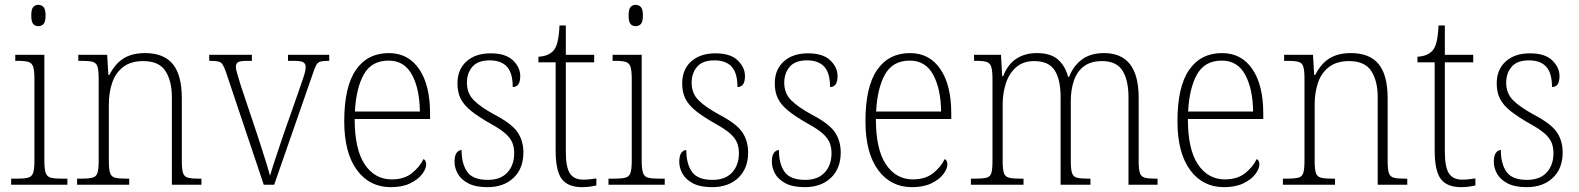

<svg xmlns="http://www.w3.org/2000/svg" viewBox="-20 -762 6512 792"><path d="M138 -654Q125 -654 117 -663Q109 -672 109 -698Q109 -724 117 -733Q125 -742 138 -742Q151 -742 159.5 -733Q168 -724 168 -698Q168 -672 159.5 -663Q151 -654 138 -654ZM26 0V-25H48Q80 -25 95.5 -29Q111 -33 116.5 -48.5Q122 -64 122 -98V-435Q122 -470 117 -486Q112 -502 97.5 -506.5Q83 -511 55 -511H43V-536H163V-99Q163 -65 168.5 -49Q174 -33 189.5 -29Q205 -25 237 -25H258V0Z M298 0V-25H314Q345 -25 361 -29Q377 -33 382 -48.5Q387 -64 387 -99V-438Q387 -472 382 -487.5Q377 -503 362 -507Q347 -511 319 -511H303V-536H422L427 -453H431Q457 -502 492 -522.5Q527 -543 578 -543Q656 -543 693 -497.5Q730 -452 730 -357V-99Q730 -64 735 -48.5Q740 -33 755.5 -29Q771 -25 802 -25H811V0H689V-361Q689 -428 662.5 -469Q636 -510 571 -510Q520 -510 488.5 -486Q457 -462 443 -421.5Q429 -381 429 -331V-98Q429 -64 434 -48.5Q439 -33 455 -29Q471 -25 502 -25H513V0Z M913 -462Q905 -485 898.5 -495.5Q892 -506 879.5 -508.5Q867 -511 843 -511V-536H1019V-511H1000Q971 -511 962 -505.5Q953 -500 953 -486Q953 -475 960.5 -451.5Q968 -428 974 -407L1041 -207Q1050 -179 1060.5 -146.5Q1071 -114 1080 -85Q1089 -56 1094 -37Q1099 -56 1113.5 -100Q1128 -144 1150 -209L1207 -371Q1223 -417 1232 -444Q1241 -471 1241 -485Q1241 -499 1231.5 -505Q1222 -511 1192 -511H1168V-536H1338V-511H1334Q1313 -511 1302 -508Q1291 -505 1284.5 -493.5Q1278 -482 1270 -457L1111 0H1068Z M1592 10Q1504 10 1452 -61Q1400 -132 1400 -262Q1400 -404 1448 -473.5Q1496 -543 1584 -543Q1664 -543 1709 -477Q1754 -411 1754 -294V-271H1443Q1443 -146 1484.5 -84Q1526 -22 1596 -22Q1647 -22 1679 -47.5Q1711 -73 1727 -106Q1738 -100 1738 -84Q1738 -66 1721.5 -44Q1705 -22 1672.5 -6Q1640 10 1592 10ZM1712 -302Q1711 -395 1679.5 -453.5Q1648 -512 1583 -512Q1513 -512 1481 -455.5Q1449 -399 1444 -302Z M1991 10Q1941 10 1911 -6Q1881 -22 1868 -46Q1855 -70 1855 -94Q1855 -120 1863.5 -131.5Q1872 -143 1884 -143Q1884 -86 1907.5 -53Q1931 -20 1992 -20Q2045 -20 2073 -50.5Q2101 -81 2101 -130Q2101 -154 2093.5 -173Q2086 -192 2065.5 -210.5Q2045 -229 2005 -251Q1954 -280 1924 -304Q1894 -328 1880.5 -354.5Q1867 -381 1867 -418Q1867 -475 1904 -508.5Q1941 -542 2004 -542Q2066 -542 2096 -513Q2126 -484 2126 -448Q2126 -403 2095 -403Q2095 -461 2071 -487Q2047 -513 2000 -513Q1951 -513 1928.5 -486.5Q1906 -460 1906 -421Q1906 -377 1934.5 -348.5Q1963 -320 2020 -289Q2091 -252 2115 -216.5Q2139 -181 2139 -133Q2139 -67 2098.5 -28.5Q2058 10 1991 10Z M2381 10Q2323 10 2297.5 -23.5Q2272 -57 2272 -142V-505H2201V-528Q2241 -530 2262 -552Q2274 -565 2280 -590Q2286 -615 2288 -657H2314V-536H2431V-505H2314V-137Q2314 -72 2331 -46.5Q2348 -21 2385 -21Q2401 -21 2413 -22.5Q2425 -24 2440 -26V3Q2410 10 2381 10Z M2602 -654Q2589 -654 2581 -663Q2573 -672 2573 -698Q2573 -724 2581 -733Q2589 -742 2602 -742Q2615 -742 2623.5 -733Q2632 -724 2632 -698Q2632 -672 2623.5 -663Q2615 -654 2602 -654ZM2490 0V-25H2512Q2544 -25 2559.5 -29Q2575 -33 2580.5 -48.5Q2586 -64 2586 -98V-435Q2586 -470 2581 -486Q2576 -502 2561.5 -506.5Q2547 -511 2519 -511H2507V-536H2627V-99Q2627 -65 2632.5 -49Q2638 -33 2653.5 -29Q2669 -25 2701 -25H2722V0Z M2918 10Q2868 10 2838 -6Q2808 -22 2795 -46Q2782 -70 2782 -94Q2782 -120 2790.5 -131.5Q2799 -143 2811 -143Q2811 -86 2834.5 -53Q2858 -20 2919 -20Q2972 -20 3000 -50.5Q3028 -81 3028 -130Q3028 -154 3020.5 -173Q3013 -192 2992.5 -210.5Q2972 -229 2932 -251Q2881 -280 2851 -304Q2821 -328 2807.5 -354.5Q2794 -381 2794 -418Q2794 -475 2831 -508.5Q2868 -542 2931 -542Q2993 -542 3023 -513Q3053 -484 3053 -448Q3053 -403 3022 -403Q3022 -461 2998 -487Q2974 -513 2927 -513Q2878 -513 2855.5 -486.5Q2833 -460 2833 -421Q2833 -377 2861.5 -348.5Q2890 -320 2947 -289Q3018 -252 3042 -216.5Q3066 -181 3066 -133Q3066 -67 3025.5 -28.5Q2985 10 2918 10Z M3300 10Q3250 10 3220 -6Q3190 -22 3177 -46Q3164 -70 3164 -94Q3164 -120 3172.5 -131.5Q3181 -143 3193 -143Q3193 -86 3216.5 -53Q3240 -20 3301 -20Q3354 -20 3382 -50.5Q3410 -81 3410 -130Q3410 -154 3402.5 -173Q3395 -192 3374.5 -210.5Q3354 -229 3314 -251Q3263 -280 3233 -304Q3203 -328 3189.5 -354.5Q3176 -381 3176 -418Q3176 -475 3213 -508.5Q3250 -542 3313 -542Q3375 -542 3405 -513Q3435 -484 3435 -448Q3435 -403 3404 -403Q3404 -461 3380 -487Q3356 -513 3309 -513Q3260 -513 3237.5 -486.5Q3215 -460 3215 -421Q3215 -377 3243.5 -348.5Q3272 -320 3329 -289Q3400 -252 3424 -216.5Q3448 -181 3448 -133Q3448 -67 3407.5 -28.5Q3367 10 3300 10Z M3742 10Q3654 10 3602 -61Q3550 -132 3550 -262Q3550 -404 3598 -473.5Q3646 -543 3734 -543Q3814 -543 3859 -477Q3904 -411 3904 -294V-271H3593Q3593 -146 3634.5 -84Q3676 -22 3746 -22Q3797 -22 3829 -47.5Q3861 -73 3877 -106Q3888 -100 3888 -84Q3888 -66 3871.5 -44Q3855 -22 3822.5 -6Q3790 10 3742 10ZM3862 -302Q3861 -395 3829.5 -453.5Q3798 -512 3733 -512Q3663 -512 3631 -455.5Q3599 -399 3594 -302Z M3985 0V-25H4002Q4034 -25 4049.5 -29Q4065 -33 4069.5 -49Q4074 -65 4074 -99V-436Q4074 -470 4069 -486Q4064 -502 4050 -506.5Q4036 -511 4008 -511H3998V-536H4109L4114 -448H4118Q4138 -498 4173.5 -520.5Q4209 -543 4257 -543Q4314 -543 4344 -516.5Q4374 -490 4386 -445H4390Q4408 -491 4443.5 -517Q4479 -543 4534 -543Q4677 -543 4677 -359V-97Q4677 -64 4682 -48.5Q4687 -33 4702.5 -29Q4718 -25 4749 -25H4755V0H4635V-361Q4635 -432 4610 -471Q4585 -510 4526 -510Q4479 -510 4450.5 -488Q4422 -466 4409.5 -428.5Q4397 -391 4397 -345V-99Q4397 -64 4402 -48.5Q4407 -33 4422.5 -29Q4438 -25 4469 -25H4478V0H4355V-361Q4355 -434 4330.5 -472Q4306 -510 4246 -510Q4201 -510 4172 -485Q4143 -460 4129.5 -419Q4116 -378 4116 -331V-98Q4116 -64 4121 -48.5Q4126 -33 4142 -29Q4158 -25 4190 -25H4202V0Z M5029 10Q4941 10 4889 -61Q4837 -132 4837 -262Q4837 -404 4885 -473.5Q4933 -543 5021 -543Q5101 -543 5146 -477Q5191 -411 5191 -294V-271H4880Q4880 -146 4921.5 -84Q4963 -22 5033 -22Q5084 -22 5116 -47.5Q5148 -73 5164 -106Q5175 -100 5175 -84Q5175 -66 5158.5 -44Q5142 -22 5109.5 -6Q5077 10 5029 10ZM5149 -302Q5148 -395 5116.5 -453.5Q5085 -512 5020 -512Q4950 -512 4918 -455.5Q4886 -399 4881 -302Z M5272 0V-25H5288Q5319 -25 5335 -29Q5351 -33 5356 -48.5Q5361 -64 5361 -99V-438Q5361 -472 5356 -487.5Q5351 -503 5336 -507Q5321 -511 5293 -511H5277V-536H5396L5401 -453H5405Q5431 -502 5466 -522.5Q5501 -543 5552 -543Q5630 -543 5667 -497.5Q5704 -452 5704 -357V-99Q5704 -64 5709 -48.5Q5714 -33 5729.5 -29Q5745 -25 5776 -25H5785V0H5663V-361Q5663 -428 5636.5 -469Q5610 -510 5545 -510Q5494 -510 5462.5 -486Q5431 -462 5417 -421.5Q5403 -381 5403 -331V-98Q5403 -64 5408 -48.5Q5413 -33 5429 -29Q5445 -25 5476 -25H5487V0Z M6007 10Q5949 10 5923.5 -23.5Q5898 -57 5898 -142V-505H5827V-528Q5867 -530 5888 -552Q5900 -565 5906 -590Q5912 -615 5914 -657H5940V-536H6057V-505H5940V-137Q5940 -72 5957 -46.5Q5974 -21 6011 -21Q6027 -21 6039 -22.5Q6051 -24 6066 -26V3Q6036 10 6007 10Z M6278 10Q6228 10 6198 -6Q6168 -22 6155 -46Q6142 -70 6142 -94Q6142 -120 6150.5 -131.5Q6159 -143 6171 -143Q6171 -86 6194.5 -53Q6218 -20 6279 -20Q6332 -20 6360 -50.5Q6388 -81 6388 -130Q6388 -154 6380.5 -173Q6373 -192 6352.5 -210.5Q6332 -229 6292 -251Q6241 -280 6211 -304Q6181 -328 6167.5 -354.5Q6154 -381 6154 -418Q6154 -475 6191 -508.5Q6228 -542 6291 -542Q6353 -542 6383 -513Q6413 -484 6413 -448Q6413 -403 6382 -403Q6382 -461 6358 -487Q6334 -513 6287 -513Q6238 -513 6215.5 -486.5Q6193 -460 6193 -421Q6193 -377 6221.5 -348.5Q6250 -320 6307 -289Q6378 -252 6402 -216.5Q6426 -181 6426 -133Q6426 -67 6385.5 -28.5Q6345 10 6278 10Z"/></svg>

Font: Noto Serif Armenian SemiCondensed ExtraLight
Style: Regular
Weight: 200
Width: 4
Designer: Monotype Design Team
Foundry: Monotype Imaging Inc.
Version: Version 2.008; ttfautohint (v1.8.4.7-5d5b)